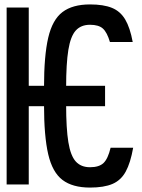

<svg xmlns="http://www.w3.org/2000/svg" viewBox="-20 -834 640 868"><path d="M387 14Q308 14 262.5 -20.5Q217 -55 198 -136.5Q179 -218 179 -360V-440Q179 -582 198 -663.5Q217 -745 262.5 -779.5Q308 -814 387 -814Q448 -814 486 -798.5Q524 -783 546 -746Q568 -709 580 -644H477Q464 -688 445 -705Q426 -722 387 -722Q346 -722 322.5 -696Q299 -670 289 -608.5Q279 -547 279 -440V-360Q279 -253 289 -191.5Q299 -130 322.5 -104Q346 -78 387 -78Q428 -78 448 -97Q468 -116 480 -166H582Q570 -98 548.5 -58.5Q527 -19 488.5 -2.5Q450 14 387 14ZM10 0V-800H110V0ZM56 -354V-446H455V-354Z"/></svg>

Font: Victor Mono
Style: Bold
Weight: 700
Monospace: yes
Designer: Rune Bjørnerås
Version: Version 1.561;gftools[0.9.30]